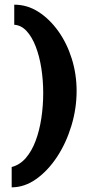

<svg xmlns="http://www.w3.org/2000/svg" viewBox="-20 -684 373 822"><path d="M30 118V31Q65 22 90.5 -7.5Q116 -37 132.5 -81Q149 -125 157 -178Q165 -231 165 -286Q165 -340 157 -391.5Q149 -443 133 -484.5Q117 -526 94 -551Q71 -576 41 -578V-664Q97 -664 145 -633Q193 -602 230 -550Q267 -498 287.5 -432Q308 -366 308 -295Q308 -219 285.5 -145Q263 -71 224 -12Q185 47 135 82.5Q85 118 30 118Z"/></svg>

Font: Alumni Sans Thin Black
Style: Regular
Weight: 900
Version: Version 1.018